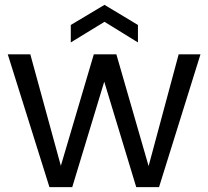

<svg xmlns="http://www.w3.org/2000/svg" viewBox="-20 -772 860 792"><path d="M12 -548H105L231 -88L367 -548H460L593 -87L717 -548H807L636 0H542L410 -435L278 0H184ZM549 -597 411 -682 272 -597V-669L411 -752L549 -669Z"/></svg>

Font: Poppins
Style: Regular
Weight: 400
Designer: Ninad Kale (Devanagari), Jonny Pinhorn (Latin)
Foundry: Indian Type Foundry
Version: Version 3.002 2017